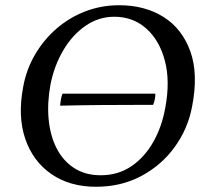

<svg xmlns="http://www.w3.org/2000/svg" viewBox="-20 -705 781 734"><path d="M347 9Q247 9 176.5 -39.5Q106 -88 76.5 -174.5Q47 -261 69 -375Q81 -440 114 -496.5Q147 -553 196 -595.5Q245 -638 306 -661.5Q367 -685 436 -685Q533 -685 604.5 -640.5Q676 -596 707.5 -509Q739 -422 714 -296Q698 -212 647.5 -142.5Q597 -73 520 -32Q443 9 347 9ZM365 -35Q431 -35 481.5 -69Q532 -103 565.5 -161.5Q599 -220 612 -294Q631 -396 610 -474Q589 -552 538.5 -596.5Q488 -641 417 -641Q357 -641 306.5 -606Q256 -571 221.5 -512Q187 -453 173 -382Q160 -311 166 -248.5Q172 -186 196.5 -138Q221 -90 263.5 -62.5Q306 -35 365 -35ZM210 -301Q210 -307 212.5 -322.5Q215 -338 219 -347H574Q574 -337 572 -326Q570 -315 565 -304Q549 -304 497 -304Q445 -304 370.5 -303.5Q296 -303 210 -301Z"/></svg>

Font: Vollkorn
Style: Italic
Weight: 400
Italic angle: -11°
Designer: Friedrich Althausen
Foundry: Friedrich Althausen
Version: Version 5.001